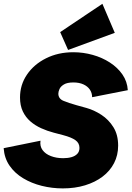

<svg xmlns="http://www.w3.org/2000/svg" viewBox="-22 -997 706 1030"><path d="M314.9 13.7Q257.3 13.7 202.1 0Q147 -13.7 102.1 -40.8Q57.1 -67.9 29.3 -108.2Q1.5 -148.4 -2.4 -202.1L195.3 -242.2Q190.9 -212.9 206.3 -191.9Q221.7 -170.9 251 -159.7Q280.3 -148.4 316.9 -148.4Q342.3 -148.4 361.8 -154.1Q381.3 -159.7 392.8 -171.9Q404.3 -184.1 404.3 -203.6Q404.3 -229.5 382.8 -244.9Q361.3 -260.3 316.9 -272L266.6 -285.2Q231.4 -294.4 199 -309.1Q166.5 -323.7 140.9 -345.9Q115.2 -368.2 100.3 -399.7Q85.4 -431.2 85.4 -474.1Q85.4 -542 122.8 -596.9Q160.2 -651.9 225.1 -684.3Q290 -716.8 371.6 -716.8Q424.3 -716.8 475.1 -702.6Q525.9 -688.5 567.4 -661.6Q608.9 -634.8 634.8 -597.4Q660.6 -560.1 663.6 -513.2L472.2 -475.6Q472.2 -498.5 460 -516.4Q447.8 -534.2 425.3 -544.4Q402.8 -554.7 371.6 -554.7Q338.4 -554.7 320.8 -543.9Q303.2 -533.2 297.1 -519.3Q291 -505.4 291 -494.6Q291 -467.3 319.1 -455.8Q347.2 -444.3 388.7 -432.6L441.4 -418Q482.4 -406.7 521.7 -381.1Q561 -355.5 586.4 -314.7Q611.8 -273.9 611.8 -215.8Q611.8 -164.6 590.1 -122.3Q568.4 -80.1 528.6 -49.8Q488.8 -19.5 434.3 -2.9Q379.9 13.7 314.9 13.7ZM343.3 -729 300.8 -824.7 527.3 -976.6 593.8 -820.8Z"/></svg>

Font: Schibsted Grotesk Black
Style: Italic
Weight: 900
Italic angle: -12°
Designer: Bakken & Baeck AS, Henrik Kongsvoll
Foundry: Schibsted ASA
Version: Version 1.100;gftools[0.9.25]